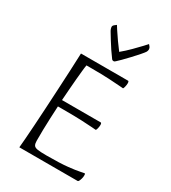

<svg xmlns="http://www.w3.org/2000/svg" viewBox="-211 -989 973 1095"><g transform="rotate(30 275.5 -441.5)"><path d="M96 0Q98 -19 101 -58.5Q104 -98 107.5 -151.5Q111 -205 114.5 -267Q118 -329 121.5 -394Q125 -459 128 -522Q131 -585 133 -639H444Q446 -639 447.5 -635Q449 -631 449 -625Q449 -614 445.5 -600.5Q442 -587 439 -587Q438 -587 414 -589Q390 -591 343.5 -593.5Q297 -596 226 -596H194Q191 -580 188.5 -554.5Q186 -529 183 -497.5Q180 -466 177.5 -430Q175 -394 172 -355H428Q430 -355 431.5 -351Q433 -347 433 -341Q433 -330 429.5 -317Q426 -304 423 -304Q421 -304 397.5 -306Q374 -308 327.5 -310Q281 -312 210 -312H170Q168 -270 166 -230Q164 -190 163.5 -153Q163 -116 163 -82Q163 -63 169 -53Q175 -43 194.5 -40Q214 -37 252 -37Q343 -37 393.5 -42.5Q444 -48 466.5 -53Q489 -58 492 -58Q496 -58 496.5 -54Q497 -50 497 -44Q497 -35 494 -24.5Q491 -14 487.5 -7Q484 0 480 0ZM315 -694Q313 -694 309.5 -695Q306 -696 303 -700Q288 -720 272.5 -743Q257 -766 243 -789Q229 -812 218 -830Q214 -836 211 -844Q208 -852 208 -859Q208 -867 218 -874.5Q228 -882 229 -883Q230 -881 244.5 -858.5Q259 -836 279.5 -807Q300 -778 317 -756Q346 -780 374 -808Q402 -836 421.5 -857Q441 -878 442 -880Q444 -878 450.5 -870Q457 -862 457 -851Q457 -847 455.5 -843Q454 -839 452 -835Q447 -827 430 -807.5Q413 -788 391.5 -765Q370 -742 352 -724Q334 -706 327 -700Q323 -696 320.5 -695Q318 -694 315 -694Z"/></g></svg>

Font: Briem Hand Thin
Style: Regular
Weight: 100
Designer: Gunnlaugur SE Briem, Eben Sorkin
Foundry: Sorkin Type Co.
Version: Version 1.003